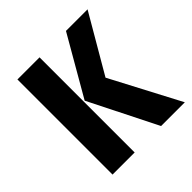

<svg xmlns="http://www.w3.org/2000/svg" viewBox="-148 -642 755 755"><g transform="rotate(-45 229.5 -264.5)"><path d="M180 0H57V-529H180ZM307 -289 459 0H327L185 -283L327 -529H447Z"/></g></svg>

Font: Fira Sans Compressed Medium
Style: Regular
Weight: 500
Width: 1
Designer: bBox Type GmbH & Carrois Corporate GbR & Edenspiekermann AG
Foundry: bBox Type GmbH & Carrois Corporate GbR & Edenspiekermann AG
Version: Version 4.301